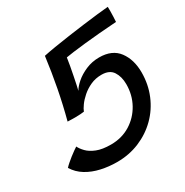

<svg xmlns="http://www.w3.org/2000/svg" viewBox="-154 -787 876 908"><g transform="rotate(-30 284.0 -333.0)"><path d="M12.9 -96.9Q19.6 -104.6 31.1 -114.6Q42.6 -124.6 55.5 -134.8Q68.4 -144.9 79.8 -152.9Q91.2 -161 97.4 -164.8Q104.8 -149.1 121.5 -131.8Q138.2 -114.5 168.2 -102.5Q198.1 -90.5 245.1 -90.5Q304.2 -90.5 350.6 -119Q396.9 -147.6 423.5 -195.7Q450 -243.8 450 -301.9Q450 -343.2 431.8 -371.2Q413.6 -399.2 370 -399.2Q337.4 -399.2 310.3 -386.9Q283.2 -374.6 262.5 -356.5Q241.8 -338.4 228.6 -320Q215.4 -301.6 211.2 -289.4Q202.7 -288.4 190.9 -287.4Q179.1 -286.4 163.5 -286.4Q157.8 -286.4 149.6 -286.5Q141.4 -286.6 133.8 -287Q126.1 -287.3 121 -287.3Q141.9 -365.9 157.2 -445.9Q172.6 -525.9 183.6 -610.4Q208.6 -615.8 246.7 -622.1Q284.8 -628.4 328.8 -634.7Q372.9 -640.9 416.5 -646.6Q460.1 -652.2 496.9 -656.4Q533.8 -660.6 556.8 -662.4Q557.3 -654.9 557.2 -639.5Q557.1 -624.1 556.4 -607.9Q555.8 -591.8 554.9 -581.1Q505.9 -578 460.5 -574Q415.2 -570.1 376.8 -566Q338.4 -561.9 310.8 -558.2Q283.2 -554.6 269.7 -552Q267.1 -533.7 262.7 -509Q258.2 -484.3 253.3 -459.6Q248.3 -434.9 244.3 -415.5Q240.2 -396.1 237.9 -387.6Q247.2 -405.1 270.7 -425.7Q294.2 -446.3 328.1 -461Q362 -475.7 401.5 -475.7Q472.4 -475.7 506.5 -429.8Q540.6 -383.8 540.6 -314.4Q540.6 -249 517 -192.5Q493.4 -135.9 451 -93.9Q408.6 -51.8 351.8 -28.1Q295.1 -4.3 228.7 -4.3Q184.2 -4.3 142.1 -13.7Q100 -23.1 66.4 -43.6Q32.8 -64.2 12.9 -96.9Z"/></g></svg>

Font: Grandstander Thin
Style: Italic
Weight: 100
Italic angle: -15°
Designer: Tyler Finck
Foundry: Etcetera Type Co
Version: Version 1.200